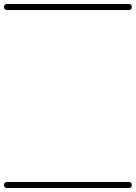

<svg xmlns="http://www.w3.org/2000/svg" viewBox="-35 -575 679 960"><path d="M0 -555Q152 -555 304.5 -555Q457 -555 609 -555Q624 -555 624 -540Q624 -525 609 -525Q457 -525 304.5 -525Q152 -525 0 -525Q-15 -525 -15 -540Q-15 -555 0 -555ZM0 335Q152 335 304.5 335Q457 335 609 335Q624 335 624 350Q624 365 609 365Q457 365 304.5 365Q152 365 0 365Q-15 365 -15 350Q-15 335 0 335Z"/></svg>

Font: FRB American Cursive Just Guidelines
Style: Italic
Weight: 400
Italic angle: -25°
Version: Version 2.0;Modular Font Editor K font №1